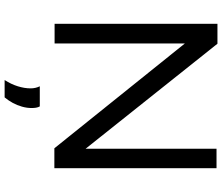

<svg xmlns="http://www.w3.org/2000/svg" viewBox="-85 -659 960 830"><g transform="rotate(90 395.0 -244.0)"><path d="M83 0V-704H169L623 -134V-700H707V1H621L168 -563V0ZM326 216Q344 188 353 159Q362 130 362 104Q362 92 359.5 82Q357 72 353 64H440Q444 71 445.5 80Q447 89 447 99Q447 120 441 141Q435 162 425 180.5Q415 199 401 216Z"/></g></svg>

Font: Georama SemiExpanded
Style: Regular
Weight: 400
Width: 6
Designer: Jean-Baptiste Levee
Foundry: Production Type
Version: Version 1.001